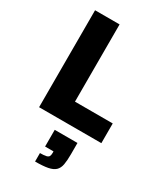

<svg xmlns="http://www.w3.org/2000/svg" viewBox="-239 -783 1014 1180"><g transform="rotate(30 268.0 -193.0)"><path d="M71.4 0V-688H245.4V-139.8H513.3V0ZM216.9 301.5V241.4Q245.5 241.4 259.7 238.2Q273.9 235 279 226.7Q284 218.4 284 203.2V190.9H224.2V72.4H385.6V152.5Q385.6 197.3 380.3 226.4Q374.9 255.5 357.8 271.9Q340.7 288.2 307.1 294.9Q273.4 301.5 216.9 301.5Z"/></g></svg>

Font: Saira Thin
Style: Regular
Weight: 100
Designer: Hector Gatti with collaboration of the Omnibus-Type team
Foundry: Omnibus-Type
Version: Version 1.101